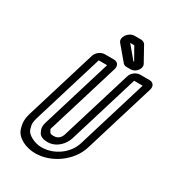

<svg xmlns="http://www.w3.org/2000/svg" viewBox="-213 -998 1046 1151"><g transform="rotate(30 310.0 -423.0)"><path d="M419 -157C395 -80 314 -19 226 -19C175 -19 124 -48 115 -77C104 -111 106 -127 115 -157L263 -642H321L173 -157C166 -133 167 -114 180 -91C190 -72 213 -64 241 -64C305 -64 347 -116 360 -157L508 -642H567ZM586 -692H521C495 -692 467 -671 459 -645L310 -157C303 -134 286 -114 256 -114C236 -114 230 -118 228 -123C216 -144 217 -139 223 -157L372 -645C380 -671 366 -692 340 -692H276C250 -692 222 -671 214 -645L65 -157C54 -121 52 -91 65 -51C81 0 146 31 211 31C323 31 436 -50 469 -157L618 -645C626 -671 612 -692 586 -692ZM447 -741H446L374 -827H402C403 -827 403 -826 403 -826L451 -741ZM429 -691H456C492 -691 522 -733 507 -759L450 -862C445 -871 433 -877 419 -877H376C333 -877 299 -825 321 -798L403 -701C410 -694 416 -691 429 -691Z"/></g></svg>

Font: DIN Rundschrift
Style: MittelKontKu
Weight: 400
Version: Version 1.027